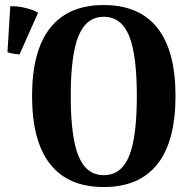

<svg xmlns="http://www.w3.org/2000/svg" viewBox="-20 -732 767 766"><path d="M107.9 -349.1Q107.9 -529.3 180.2 -620.6Q252.4 -711.9 394 -711.9Q535.6 -711.9 607.9 -620.6Q680.2 -529.3 680.2 -349.1Q680.2 -168.5 607.9 -77.1Q535.6 14.2 394 14.2Q252.4 14.2 180.2 -77.1Q107.9 -168.5 107.9 -349.1ZM9.8 -523.9 21 -707Q47.4 -708.5 81.1 -700.4Q114.7 -692.4 131.8 -681.2L58.1 -515.1Q25.4 -517.1 9.8 -523.9ZM394 -33.2Q463.4 -33.2 494.6 -108.2Q525.9 -183.1 525.9 -349.1Q525.9 -515.1 494.6 -590.1Q463.4 -665 394 -665Q325.2 -665 293.7 -589.8Q262.2 -514.6 262.2 -349.1Q262.2 -183.6 293.7 -108.4Q325.2 -33.2 394 -33.2Z"/></svg>

Font: Arima
Style: Bold
Weight: 700
Designer: Joana Correia and Natanael Gama
Foundry: NDISCOVER
Version: Version 1.100;Glyphs 3.1.2 (3151)